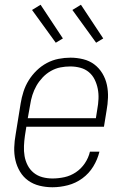

<svg xmlns="http://www.w3.org/2000/svg" viewBox="-20 -781 540 809"><path d="M201 8Q173 8 146.5 1.5Q120 -5 99 -20Q78 -35 64.5 -57.5Q51 -80 45 -106Q39 -132 40 -160Q41 -188 46 -215L67 -345Q71 -370 79 -395Q87 -420 101 -442.5Q115 -465 134.5 -484Q154 -503 177.5 -515.5Q201 -528 226.5 -533Q252 -538 277 -538Q304 -538 330.5 -531.5Q357 -525 377.5 -509.5Q398 -494 411.5 -471.5Q425 -449 430.5 -423Q436 -397 435 -369.5Q434 -342 429 -315L418 -247H91L85 -209Q82 -188 81 -166Q80 -144 83.5 -123.5Q87 -103 96.5 -84.5Q106 -66 122 -53Q138 -40 158.5 -34.5Q179 -29 201 -29Q226 -29 251.5 -34.5Q277 -40 299.5 -55Q322 -70 337.5 -93Q353 -116 359 -142H399Q391 -109 373 -79.5Q355 -50 327 -29.5Q299 -9 266 -0.5Q233 8 201 8ZM384 -283 390 -321Q394 -342 395 -364Q396 -386 392 -406.5Q388 -427 379 -445.5Q370 -464 354.5 -477Q339 -490 318.5 -495.5Q298 -501 276 -501Q255 -501 234.5 -497Q214 -493 194.5 -482Q175 -471 159.5 -454.5Q144 -438 133.5 -419.5Q123 -401 116.5 -380.5Q110 -360 107 -339L97 -283ZM385 -601 285 -739 321 -761 415 -619ZM215 -601 115 -739 151 -761 245 -619Z"/></svg>

Font: Iosevka Curly Slab XLtObl
Style: Regular
Weight: 200
Italic angle: -9°
Monospace: yes
Designer: Belleve Invis
Foundry: Belleve Invis
Version: Version 11.1.0; ttfautohint (v1.8.3)